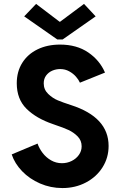

<svg xmlns="http://www.w3.org/2000/svg" viewBox="-20 -956 614 984"><path d="M40 -164.6 172.4 -220.2Q181.2 -194.8 198.7 -171.9Q216.3 -148.9 241.7 -134.3Q267.1 -119.6 297.4 -119.6Q324.2 -119.6 347.4 -131.1Q370.6 -142.6 384.5 -162.4Q398.4 -182.1 398.4 -206.1Q398.4 -235.8 378.2 -256.6Q357.9 -277.3 331.1 -289.8Q304.2 -302.2 265.6 -314.9L250.5 -320.3Q166 -349.1 116 -398.4Q65.9 -447.8 65.9 -529.3Q65.9 -588.9 94 -633.8Q122.1 -678.7 172.4 -703.1Q222.7 -727.5 287.6 -727.5Q373 -727.5 432.1 -687.3Q491.2 -647 518.1 -584L389.6 -532.2Q383.3 -546.9 369.6 -562.7Q356 -578.6 335 -590.3Q314 -602.1 288.6 -602.1Q267.1 -602.1 247.8 -593.8Q228.5 -585.4 216.3 -568.8Q204.1 -552.2 204.1 -528.8Q204.1 -496.6 227.1 -474.6Q250 -452.6 276.4 -441.7Q302.7 -430.7 343.8 -417.5Q536.6 -355.5 536.6 -208Q536.6 -147.9 505.6 -98.6Q474.6 -49.3 420.4 -20.8Q366.2 7.8 299.8 7.8Q239.3 7.8 185.3 -15.6Q131.3 -39.1 93.3 -78.6Q55.2 -118.2 40 -164.6ZM285.2 -844.7H288.1L410.6 -936L470.2 -872.1L301.3 -753.9H273.4L104 -872.1L165 -936Z"/></svg>

Font: Reddit Sans
Style: Bold
Weight: 700
Designer: Stephen Hutchings
Foundry: Reddit
Version: Version 1.013